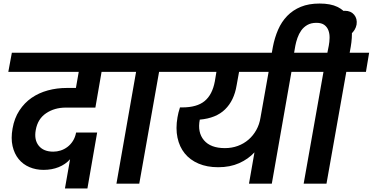

<svg xmlns="http://www.w3.org/2000/svg" viewBox="-20 -1038 2106 1085"><path d="M47 -740H698L679 -632H554L519 -430H352Q288 -430 240.5 -398Q193 -366 182 -303Q172 -248 199 -214.5Q226 -181 281 -181Q302 -181 322.5 -187.5Q343 -194 361 -207.5Q379 -221 392 -241.5Q405 -262 410 -289H529L474 27H347L376 -138Q350 -109 311.5 -93.5Q273 -78 226 -78Q183 -78 146.5 -93.5Q110 -109 85.5 -139Q61 -169 51 -212.5Q41 -256 51 -312Q61 -370 89.5 -413.5Q118 -457 158.5 -485Q199 -513 250 -527Q301 -541 358 -541H409L425 -632H27Z M749 -632H639L657 -740H1008L989 -632H879L767 0H638Z M1251 -201Q1290 -201 1324 -213.5Q1358 -226 1384.5 -249Q1411 -272 1428.5 -303.5Q1446 -335 1452 -373L1498 -632H1331L1317 -555Q1303 -470 1252 -420Q1201 -370 1109 -362Q1095 -290 1132.5 -245.5Q1170 -201 1251 -201ZM966 -740H1757L1738 -632H1627L1516 0H1387L1418 -177Q1383 -139 1331.5 -116Q1280 -93 1213 -93Q1150 -93 1102 -113.5Q1054 -134 1024 -171Q994 -208 983 -260Q972 -312 983 -375Q987 -400 997 -431H1009Q1093 -431 1136.5 -467Q1180 -503 1194 -578L1203 -632H948Z M1522 -773Q1532 -825 1551.5 -870Q1571 -915 1603 -948Q1635 -981 1680 -999.5Q1725 -1018 1786 -1018Q1848 -1018 1887 -999Q1926 -980 1945.5 -947Q1965 -914 1968 -869.5Q1971 -825 1962 -773L1956 -740H2066L2048 -632H1937L1825 0H1696L1808 -632H1697L1715 -740H1830L1838 -780Q1842 -801 1842.5 -824Q1843 -847 1836 -866Q1829 -885 1813 -897Q1797 -909 1768 -909Q1738 -909 1717 -897Q1696 -885 1682.5 -866Q1669 -847 1661 -824Q1653 -801 1649 -780L1637 -711H1511Z M1903 -822Q1870 -822 1851.5 -844.5Q1833 -867 1838 -899Q1844 -932 1870.5 -954.5Q1897 -977 1929 -977Q1963 -977 1981.5 -954.5Q2000 -932 1995 -899Q1989 -867 1962 -844.5Q1935 -822 1903 -822Z"/></svg>

Font: SVN-Poppins SemiBold
Style: Italic
Weight: 600
Italic angle: -10°
Designer: Ninad Kale (Devanagari), Jonny Pinhorn (Latin)
Foundry: Indian Type Foundry
Version: Version 3.002 2017; ttfautohint (v1.8.3)